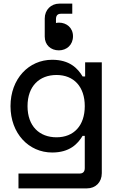

<svg xmlns="http://www.w3.org/2000/svg" viewBox="-20 -840 652 1060"><path d="M305 -562C348 -562 383 -592 383 -640C383 -687 347 -715 306 -715C298 -715 293 -714 289 -713V-734C289 -754 298 -764 316 -764H379V-820H308C261 -820 227 -785 227 -738V-638C227 -592 260 -562 305 -562ZM450 -496V-418H436C409 -463 364 -510 268 -510C139 -510 38 -405 38 -254C38 -103 139 2 268 2C364 2 409 -45 436 -90H448V88C448 108 438 118 420 118H82V200H460C508 200 542 166 542 116V-496ZM292 -82C198 -82 132 -143 132 -254C132 -365 198 -426 292 -426C388 -426 448 -361 448 -254C448 -147 388 -82 292 -82Z"/></svg>

Font: Space Text Medium
Style: Regular
Weight: 500
Designer: Florian Karsten (Space Text), Colophon Foundry (Space Mono)
Foundry: Florian Karsten
Version: Version 1.003;PS 001.003;hotconv 1.0.88;makeotf.lib2.5.64775